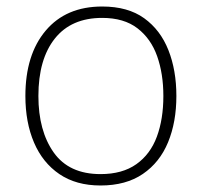

<svg xmlns="http://www.w3.org/2000/svg" viewBox="-20 -560 621 590"><path d="M522 -265Q522 -185 496.5 -123Q471 -61 419 -25.5Q367 10 289 10Q214 10 162.5 -25Q111 -60 84.5 -122Q58 -184 58 -265Q58 -392 120.5 -466Q183 -540 294 -540Q373 -540 423 -504Q473 -468 497.5 -406Q522 -344 522 -265ZM98 -265Q98 -158 145 -91.5Q192 -25 289 -25Q356 -25 399 -55.5Q442 -86 462 -140Q482 -194 482 -265Q482 -333 463 -387Q444 -441 402.5 -473Q361 -505 294 -505Q199 -505 148.5 -441.5Q98 -378 98 -265Z"/></svg>

Font: Noto Sans Arabic UI XLt
Style: Regular
Weight: 200
Designer: Monotype Design Team, Nadine Chahine and Nizar Qandah
Foundry: Monotype Imaging Inc.
Version: Version 2.010; ttfautohint (v1.8.4.7-5d5b)